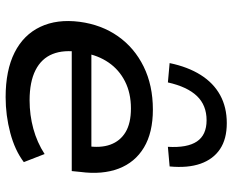

<svg xmlns="http://www.w3.org/2000/svg" viewBox="-90 -706 806 665"><g transform="rotate(90 312.5 -374.0)"><path d="M317 9Q224 9 162.5 -22Q101 -53 73.5 -111Q46 -169 56 -247Q66 -323 106 -380Q146 -437 211 -469Q276 -501 360 -501Q440 -501 491.5 -470Q543 -439 564.5 -382.5Q586 -326 576 -250L573 -220H137L147 -288H508L486 -270Q494 -319 481.5 -353.5Q469 -388 438 -406.5Q407 -425 356 -425Q303 -425 262.5 -404.5Q222 -384 197 -347.5Q172 -311 164 -263L161 -248Q152 -193 167.5 -154Q183 -115 223.5 -94.5Q264 -74 328 -74Q379 -74 426.5 -87Q474 -100 514 -126L542 -54Q501 -23 440.5 -7Q380 9 317 9ZM266 -553 199 -559Q212 -622 240 -666.5Q268 -711 310 -734Q352 -757 407 -757Q462 -757 497 -733.5Q532 -710 547.5 -666Q563 -622 557 -559L489 -553Q493 -620 470.5 -653.5Q448 -687 397 -687Q345 -687 313 -653.5Q281 -620 266 -553Z"/></g></svg>

Font: Nunito Sans 10pt SemiExpanded SemiBold
Style: Italic
Weight: 600
Width: 6
Italic angle: -9°
Designer: Vernon Adams
Foundry: Vernon Adams
Version: Version 3.101;gftools[0.9.27]